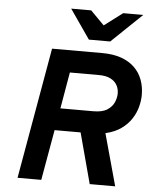

<svg xmlns="http://www.w3.org/2000/svg" viewBox="-60 -971 813 1021"><g transform="rotate(5 346.0 -460.5)"><path d="M72.4 0 195.4 -700H463.2Q522.1 -700 565 -684.7Q608 -669.4 636.4 -641.7Q664.7 -614 678.5 -576.8Q692.2 -539.6 692.2 -496.3Q692.2 -466.3 683.5 -433Q674.9 -399.6 654.8 -368.5Q634.7 -337.3 601 -313.1Q567.4 -288.9 517.2 -277.2L593.6 0H457.6L385.4 -269.6H246.6L199 0ZM267.2 -387.6H443Q491.5 -387.6 517.6 -404.9Q543.8 -422.1 553.9 -446.6Q564 -471 564 -493Q564 -517.5 552.8 -537.6Q541.6 -557.8 517.7 -569.9Q493.8 -582 455.3 -582H300.8ZM386.2 -765 278.2 -921H385L458 -847.2L555.8 -921H663L500 -765Z"/></g></svg>

Font: Overpass
Style: Italic
Weight: 400
Italic angle: -10°
Designer: Delve Withrington, Dave Bailey, Thomas Jockin
Foundry: Delve Fonts LLC
Version: Version 4.000